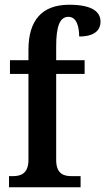

<svg xmlns="http://www.w3.org/2000/svg" viewBox="-20 -790 444 810"><path d="M18 0H320V-47H281C251 -47 217 -55 217 -115V-478H337V-536H217V-594C217 -679 232 -719 269 -719C305 -719 314 -673 314 -636C378 -636 404 -662 404 -699C404 -737 374 -770 272 -770C155 -770 100 -702 100 -580V-536H22V-478H100V-115C100 -55 64 -47 35 -47H18Z"/></svg>

Font: Noto Serif Bengali Condensed SemiBold
Style: Regular
Weight: 600
Width: 3
Designer: Juan Bruce, Universal Thirst, Indian Type Foundry and the Monotype Design Team.
Foundry: Monotype Imaging Inc.
Version: Version 2.003